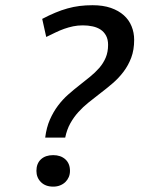

<svg xmlns="http://www.w3.org/2000/svg" viewBox="-20 -694 540 726"><path d="M150.9 -173.8Q155.8 -212.4 168.7 -241.7Q181.6 -271 199.2 -294.4Q216.8 -317.9 237.8 -336.4Q258.8 -355 279.8 -371.3Q300.8 -387.7 320.3 -403.6Q339.8 -419.4 355.2 -437Q370.6 -454.6 379.6 -475.8Q388.7 -497.1 388.7 -524.4Q388.7 -544.9 381.1 -559.1Q373.5 -573.2 360.8 -581.8Q348.1 -590.3 330.6 -594.2Q313 -598.1 293.5 -598.1Q273.9 -598.1 256.6 -594.5Q239.3 -590.8 222.7 -585Q206.1 -579.1 189.5 -571Q172.9 -563 154.8 -554.2L139.6 -622.6Q165.5 -636.2 189 -646Q212.4 -655.8 235.1 -662.1Q257.8 -668.5 281 -671.4Q304.2 -674.3 330.1 -674.3Q369.6 -674.3 399.2 -664.1Q428.7 -653.8 448.2 -636.2Q467.8 -618.7 477.5 -594.7Q487.3 -570.8 487.3 -543.5Q487.3 -505.4 476.3 -476.1Q465.3 -446.8 447 -422.6Q428.7 -398.4 405 -378.2Q381.3 -357.9 355.5 -338.4Q334.5 -322.3 314.2 -305.9Q293.9 -289.6 276.6 -270.5Q259.3 -251.5 246.1 -228Q232.9 -204.6 226.6 -173.8ZM117.7 -47.9Q117.7 -75.7 134.8 -91.6Q151.9 -107.4 181.2 -107.4Q209.5 -107.4 227.1 -91.6Q244.6 -75.7 244.6 -47.9Q244.6 -35.2 240 -24.4Q235.4 -13.7 227.1 -5.6Q218.8 2.4 207 7.1Q195.3 11.7 181.2 11.7Q151.9 11.7 134.8 -5.4Q117.7 -22.5 117.7 -47.9Z"/></svg>

Font: PT Astra Sans
Style: Italic
Weight: 400
Italic angle: -16°
Designer: A.Korolkova, I. Chaeva
Foundry: ParaType Ltd
Version: Version 1.001; ttfautohint (v1.6)